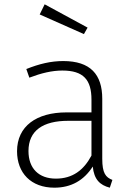

<svg xmlns="http://www.w3.org/2000/svg" viewBox="-20 -858 611 890"><path d="M187 -838 164 -791 369 -700 386 -730ZM454 -122V-400C454 -513 399 -575 273 -575C216 -575 162 -562 102 -538L116 -498C171 -519 221 -531 269 -531C367 -531 404 -488 404 -396V-337H288C149 -337 59 -273 59 -157C59 -56 124 12 232 12C310 12 369 -22 410 -86C416 -26 443 0 489 12L501 -24C470 -36 454 -55 454 -122ZM239 -30C160 -30 112 -77 112 -158C112 -253 180 -298 296 -298H404V-137C368 -69 316 -30 239 -30Z"/></svg>

Font: Glow Sans SC Normal Light
Style: Regular
Weight: 300
Designer: Ryoko NISHIZUKA (kana, bopomofo & ideographs); Paul D. Hunt (Latin, Greek & Cyrillic); Sandoll Communications, Soo-young
Version: Version 0.93